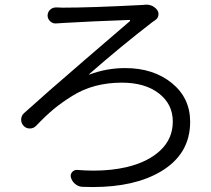

<svg xmlns="http://www.w3.org/2000/svg" viewBox="-20 -753 889 810"><path d="M219.7 -654.3Q204.1 -652.3 192.9 -662.1Q181.6 -671.9 180.7 -686.5Q180.7 -701.2 190.9 -711.4Q201.2 -721.7 216.8 -721.7Q230.5 -720.7 245.1 -720.7Q361.3 -720.7 567.4 -731.4Q576.2 -731.4 585.9 -732.4Q591.8 -733.4 596.7 -733.4Q624 -733.4 641.6 -712.9Q650.4 -702.1 648.4 -689Q646.5 -675.8 634.8 -668Q623 -659.2 622.1 -659.2Q490.2 -557.6 356.4 -440.4Q355.5 -440.4 356 -439.5Q356.4 -438.5 357.4 -438.5Q429.7 -465.8 507.8 -465.8Q627 -465.8 704.6 -402.8Q782.2 -339.8 782.2 -239.3Q782.2 -102.5 658.2 -29.3Q547.9 36.1 371.1 36.1Q349.6 36.1 327.1 35.2Q310.5 34.2 297.4 23.4Q284.2 12.7 279.3 -3.9Q275.4 -16.6 284.2 -26.9Q293 -37.1 306.6 -36.1Q341.8 -33.2 375 -33.2Q450.2 -33.2 513.7 -47.9Q604.5 -69.3 656.7 -118.7Q709 -168 709 -240.2Q709 -313.5 650.4 -358.9Q591.8 -404.3 494.1 -404.3Q434.6 -404.3 382.8 -390.6Q331.1 -377 286.1 -349.1Q241.2 -321.3 207.5 -293.5Q173.8 -265.6 131.8 -221.7Q121.1 -210.9 105.5 -210.9Q89.8 -210.9 79.1 -222.7Q69.3 -233.4 69.3 -248Q69.3 -264.6 81.1 -275.4Q166 -352.5 344.7 -506.3Q523.4 -660.2 528.3 -664.1Q529.3 -665 528.8 -667Q528.3 -668.9 526.4 -668.9Q366.2 -663.1 248 -656.2Q236.3 -655.3 219.7 -654.3Z"/></svg>

Font: Gen Jyuu Gothic P Normal
Style: Regular
Weight: 300
Designer: [Source Han Sans]
Ryoko NISHIZUKA  (kana & ideographs); Paul D. Hunt (Latin, Greek & Cyrillic); Wenlong ZHANG  (bopomofo
Version: Version 1.002.20150607